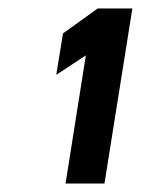

<svg xmlns="http://www.w3.org/2000/svg" viewBox="-20 -822 333 454"><path d="M113 -645 183 -691 135 -388H227L293 -802H211L129 -743Z"/></svg>

Font: Charger Sport
Style: BlkObl
Weight: 900
Designer: Jasper
Foundry: Cannot Into Space Fonts
Version: Version 1.1